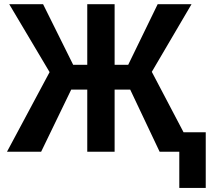

<svg xmlns="http://www.w3.org/2000/svg" viewBox="-20 -731 1023 925"><path d="M269 -299.3 24.4 -710.9H187.5L332.5 -418.9H451.2L432.6 -299.3ZM332.5 -318.8 178.2 0H13.7L229.5 -403.3ZM532.2 -710.9V0H400.4V-710.9ZM902.8 -710.9 661.1 -299.3H499.5L481 -418.9H597.7L739.7 -710.9ZM749 0 598.1 -318.8 701.7 -403.3 913.6 0ZM971.2 -93.8V174.3H843.8V-93.8Z"/></svg>

Font: Roboto SemiCondensed SemiBold
Style: Regular
Weight: 600
Width: 4
Designer: Christian Robertson
Foundry: Google
Version: Version 3.009; 2024